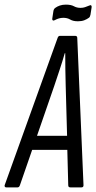

<svg xmlns="http://www.w3.org/2000/svg" viewBox="-50 -810 416 830"><path d="M-23 0Q-31 0 -30 -9L199 -646Q202 -655 209 -655H275Q284 -655 284 -646L311 -9Q311 0 302 0H254Q245 0 245 -9L241 -162H89L36 -9Q33 0 26 0ZM185 -440 110 -223H240L234 -440Q233 -477 232.5 -511Q232 -545 232 -580H230Q220 -545 208.5 -510.5Q197 -476 185 -440ZM287 -718Q266 -718 253.5 -725.5Q241 -733 224 -733Q214 -733 205 -730.5Q196 -728 187 -723Q182 -720 178.5 -722Q175 -724 176 -730L181 -763Q183 -772 189 -776Q197 -782 208.5 -786Q220 -790 235 -790Q257 -790 269.5 -783Q282 -776 298 -776Q309 -776 317.5 -779Q326 -782 336 -786Q341 -789 344 -786.5Q347 -784 346 -778L341 -746Q339 -736 334 -733Q326 -727 314.5 -722.5Q303 -718 287 -718Z"/></svg>

Font: Sofia Sans Extra Condensed
Style: Italic
Weight: 400
Italic angle: -9°
Designer: Botio Nikoltchev, Ani Petrova
Foundry: lettersoup
Version: Version 4.101; ttfautohint (v1.8.4.7-5d5b)